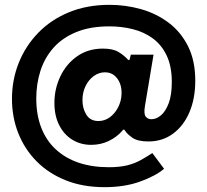

<svg xmlns="http://www.w3.org/2000/svg" viewBox="-20 -664 858 794"><path d="M658.5 34Q623 64 559 87Q495 110 412.5 110Q322.5 110 251.5 81.5Q180.5 53 131 2.8Q81.5 -47.5 55.5 -113.5Q29.5 -179.5 29.5 -255Q29.5 -334 57.5 -404Q85.5 -474 138 -528.2Q190.5 -582.5 265 -613.2Q339.5 -644 433 -644Q500 -644 563.5 -626Q627 -608 677.5 -570Q728 -532 757.8 -472.5Q787.5 -413 787.5 -330.5Q787.5 -256 763.2 -199.5Q739 -143 695.2 -111Q651.5 -79 594 -79Q549.5 -79 527.8 -94.2Q506 -109.5 497.5 -123Q493.5 -129 491.5 -128.5Q489.5 -128 485 -122.5Q463.5 -97.5 430.2 -81.2Q397 -65 357 -65Q313.5 -65 279 -86.2Q244.5 -107.5 224.8 -146.5Q205 -185.5 205 -238Q205 -296.5 229.5 -348Q254 -399.5 299 -431.2Q344 -463 405.5 -463Q446.5 -463 469.2 -449.5Q492 -436 509 -417.5Q511.5 -414.5 514 -415.5Q516.5 -416.5 517 -421.5L521 -438H615L579.5 -226Q574 -194 582.2 -182.5Q590.5 -171 606 -171Q626.5 -171 645.8 -187.2Q665 -203.5 677.8 -237.5Q690.5 -271.5 690.5 -324.5Q690.5 -390 669.2 -434.5Q648 -479 611.5 -505.5Q575 -532 528.8 -543.5Q482.5 -555 433 -555Q352.5 -555 295 -531.2Q237.5 -507.5 201 -466.2Q164.5 -425 147.2 -371Q130 -317 130 -257Q130 -188.5 150.8 -135.5Q171.5 -82.5 210.8 -46.2Q250 -10 305.2 8.8Q360.5 27.5 429.5 27.5Q474.5 27.5 505.8 19.8Q537 12 561.2 -1.5Q585.5 -15 610 -31ZM321 -250Q321 -215.5 337.2 -189.5Q353.5 -163.5 387 -163.5Q413.5 -163.5 434.8 -179.5Q456 -195.5 468.8 -220.8Q481.5 -246 482.5 -273.5Q484 -298.5 476 -319.2Q468 -340 452.2 -352.5Q436.5 -365 414 -365Q389 -365 367.8 -349.5Q346.5 -334 333.8 -308Q321 -282 321 -250Z"/></svg>

Font: Public Sans ExtraBold
Style: Regular
Weight: 800
Designer: The Public Sans Project Authors: Dan O. Williams and USWDS (Libre Franklin designed by Pablo Impallari and Rodrigo Fuenz
Version: Version 1.007